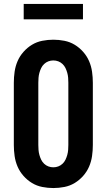

<svg xmlns="http://www.w3.org/2000/svg" viewBox="-20 -944 540 972"><path d="M250 8Q222 8 194 2.5Q166 -3 142 -17.5Q118 -32 99 -53.5Q80 -75 69 -100.5Q58 -126 54 -154Q50 -182 50 -210V-525Q50 -553 54 -581Q58 -609 69 -634.5Q80 -660 99 -681.5Q118 -703 142 -717.5Q166 -732 194 -737.5Q222 -743 250 -743Q278 -743 306 -737.5Q334 -732 358 -717.5Q382 -703 401 -681.5Q420 -660 431 -634.5Q442 -609 446 -581Q450 -553 450 -525V-210Q450 -182 446 -154Q442 -126 431 -100.5Q420 -75 401 -53.5Q382 -32 358 -17.5Q334 -3 306 2.5Q278 8 250 8ZM250 -97Q263 -97 275 -101.5Q287 -106 296.5 -115Q306 -124 311.5 -135.5Q317 -147 320.5 -159.5Q324 -172 325 -185Q326 -198 326 -210V-525Q326 -537 325 -550Q324 -563 320.5 -575.5Q317 -588 311.5 -599.5Q306 -611 296.5 -620Q287 -629 275 -633.5Q263 -638 250 -638Q237 -638 225 -633.5Q213 -629 203.5 -620Q194 -611 188.5 -599.5Q183 -588 179.5 -575.5Q176 -563 175 -550Q174 -537 174 -525V-210Q174 -198 175 -185Q176 -172 179.5 -159.5Q183 -147 188.5 -135.5Q194 -124 203.5 -115Q213 -106 225 -101.5Q237 -97 250 -97ZM100 -846V-924H400V-846Z"/></svg>

Font: Iosevka Curly Extrabold
Style: Regular
Weight: 800
Monospace: yes
Designer: Belleve Invis
Foundry: Belleve Invis
Version: Version 22.1.2; ttfautohint (v1.8.4)